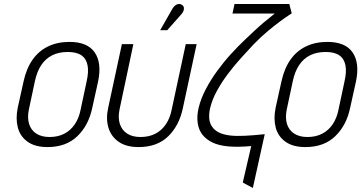

<svg xmlns="http://www.w3.org/2000/svg" viewBox="-20 -720 1794 953"><path d="M438 -185 467 -316Q486 -408 450 -460Q414 -512 325 -512Q265 -512 218.5 -489.5Q172 -467 141.5 -423.5Q111 -380 97 -316L68 -185Q57 -131 68.5 -87Q80 -43 117 -16.5Q154 10 216 10Q308 10 364 -44Q420 -98 438 -185ZM410 -316 380 -175Q372 -134 351.5 -103.5Q331 -73 299.5 -56.5Q268 -40 226 -40Q186 -40 160 -57Q134 -74 124.5 -104.5Q115 -135 123 -175L153 -316Q163 -364 184.5 -396.5Q206 -429 239 -445.5Q272 -462 316 -462Q360 -462 384 -445.5Q408 -429 414.5 -396.5Q421 -364 410 -316Z M888 -185 956 -501H902L832 -175Q824 -134 803.5 -103.5Q783 -73 751.5 -56.5Q720 -40 677 -40Q637 -40 611 -57Q585 -74 575 -104.5Q565 -135 573 -175L642 -501H585L517 -185Q505 -131 518 -87Q531 -43 568.5 -16.5Q606 10 668 10Q760 10 815 -43.5Q870 -97 888 -185ZM880 -649Q888 -658 891 -666.5Q894 -675 892.5 -683Q891 -691 883 -696Q875 -701 866 -700Q857 -699 849.5 -693Q842 -687 836 -677L775 -570H810Z M1428 -654 1416 -700H1144L1134 -653H1344Q1317 -632 1291 -610Q1265 -588 1241.5 -566Q1218 -544 1196 -523Q1162 -491 1126 -451.5Q1090 -412 1058 -368Q1026 -324 1001.5 -277.5Q977 -231 966 -185Q956 -143 961.5 -108Q967 -73 986 -50Q1005 -27 1035 -12.5Q1065 2 1111.5 6.5Q1158 11 1227 5L1185 186L1235 213L1294 -54Q1237 -48 1194.5 -46Q1152 -44 1122.5 -47.5Q1093 -51 1073 -59.5Q1053 -68 1040 -82Q1022 -102 1019 -127.5Q1016 -153 1023 -184Q1034 -228 1057.5 -270.5Q1081 -313 1111.5 -353.5Q1142 -394 1175.5 -431Q1209 -468 1239 -500Q1277 -539 1311.5 -567.5Q1346 -596 1372.5 -615.5Q1399 -635 1414 -644.5Q1429 -654 1428 -654Z M1718 -185 1747 -316Q1766 -408 1730 -460Q1694 -512 1605 -512Q1545 -512 1498.5 -489.5Q1452 -467 1421.5 -423.5Q1391 -380 1377 -316L1348 -185Q1337 -131 1348.5 -87Q1360 -43 1397 -16.5Q1434 10 1496 10Q1588 10 1644 -44Q1700 -98 1718 -185ZM1690 -316 1660 -175Q1652 -134 1631.5 -103.5Q1611 -73 1579.5 -56.5Q1548 -40 1506 -40Q1466 -40 1440 -57Q1414 -74 1404.5 -104.5Q1395 -135 1403 -175L1433 -316Q1443 -364 1464.5 -396.5Q1486 -429 1519 -445.5Q1552 -462 1596 -462Q1640 -462 1664 -445.5Q1688 -429 1694.5 -396.5Q1701 -364 1690 -316Z"/></svg>

Font: Advent Pro
Style: Italic
Weight: 400
Italic angle: -12°
Designer: VivaRado, Andreas Kalpakidis
Foundry: VivaRado, Andreas Kalpakidis
Version: Version 3.000